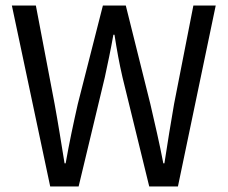

<svg xmlns="http://www.w3.org/2000/svg" viewBox="-20 -676 826 696"><path d="M162 0H265L360 -396C371 -448 381 -493 391 -550H395C404 -493 412 -448 424 -396L521 0H625L762 -656H681L611 -299C599 -228 587 -158 576 -84H572C558 -158 541 -229 525 -299L436 -656H353L262 -299C246 -228 231 -158 218 -84H214C202 -158 191 -228 178 -299L110 -656H23Z"/></svg>

Font: SSansPro
Style: Regular
Weight: 400
Designer: Paul D. Hunt
Foundry: Adobe Systems Incorporated
Version: Version 3.006;hotconv 1.0.111;makeotfexe 2.5.65597